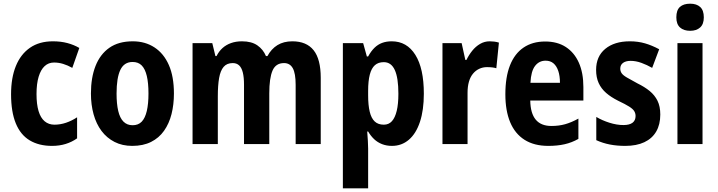

<svg xmlns="http://www.w3.org/2000/svg" viewBox="-20 -781 3891 1041"><path d="M262 10Q191 10 141 -20Q91 -50 65.5 -112.5Q40 -175 40 -270Q40 -359 66 -423Q92 -487 142.5 -522Q193 -557 267 -557Q310 -557 345.5 -547.5Q381 -538 410 -521L372 -413Q347 -427 322.5 -434.5Q298 -442 273 -442Q243 -442 222 -422.5Q201 -403 189.5 -365Q178 -327 178 -271Q178 -216 189 -179Q200 -142 222 -123.5Q244 -105 275 -105Q307 -105 338 -115.5Q369 -126 398 -145V-31Q370 -11 336 -0.5Q302 10 262 10Z M923 -274Q923 -214 910 -162.5Q897 -111 869.5 -72Q842 -33 799 -11.5Q756 10 697 10Q643 10 601 -11.5Q559 -33 530.5 -71Q502 -109 487.5 -161Q473 -213 473 -274Q473 -360 498 -423.5Q523 -487 573 -522Q623 -557 700 -557Q767 -557 817.5 -524Q868 -491 895.5 -428.5Q923 -366 923 -274ZM612 -274Q612 -218 621 -179.5Q630 -141 649.5 -121.5Q669 -102 699 -102Q730 -102 748.5 -121.5Q767 -141 776 -179.5Q785 -218 785 -274Q785 -331 776 -369Q767 -407 748.5 -426Q730 -445 699 -445Q653 -445 632.5 -402Q612 -359 612 -274Z M1565 -557Q1642 -557 1680.5 -508.5Q1719 -460 1719 -359V0H1583V-321Q1583 -383 1567.5 -411Q1552 -439 1520 -439Q1475 -439 1457.5 -398Q1440 -357 1440 -275V0H1303V-322Q1303 -362 1296.5 -388Q1290 -414 1276.5 -426.5Q1263 -439 1242 -439Q1210 -439 1192.5 -418.5Q1175 -398 1168 -358Q1161 -318 1161 -259V0H1024V-547H1131L1148 -477H1154Q1167 -503 1186.5 -520.5Q1206 -538 1232.5 -547.5Q1259 -557 1292 -557Q1344 -557 1375.5 -535Q1407 -513 1422 -477H1430Q1451 -516 1484.5 -536.5Q1518 -557 1565 -557Z M2104 -557Q2186 -557 2232 -483.5Q2278 -410 2278 -273Q2278 -184 2257 -120.5Q2236 -57 2197 -23.5Q2158 10 2105 10Q2076 10 2051.5 0.5Q2027 -9 2008.5 -26.5Q1990 -44 1976 -68H1971Q1973 -41 1974.5 -17.5Q1976 6 1976 24V240H1839V-547H1949L1969 -475H1976Q1992 -504 2010.5 -522Q2029 -540 2052 -548.5Q2075 -557 2104 -557ZM2061 -444Q2031 -444 2012.5 -427.5Q1994 -411 1985 -376.5Q1976 -342 1976 -288V-264Q1976 -211 1984.5 -175.5Q1993 -140 2011.5 -122.5Q2030 -105 2061 -105Q2088 -105 2105 -124Q2122 -143 2131 -180Q2140 -217 2140 -273Q2140 -359 2120.5 -401.5Q2101 -444 2061 -444Z M2635 -557Q2647 -557 2659.5 -555.5Q2672 -554 2685 -550L2671 -411Q2661 -414 2649 -415.5Q2637 -417 2620 -417Q2598 -417 2578.5 -408Q2559 -399 2544.5 -381.5Q2530 -364 2522.5 -338Q2515 -312 2515 -278V0H2379V-547H2483L2503 -456H2509Q2522 -483 2540.5 -506Q2559 -529 2583 -543Q2607 -557 2635 -557Z M2936 -556Q3002 -556 3048 -526Q3094 -496 3118.5 -441Q3143 -386 3143 -309V-236H2855Q2856 -167 2884.5 -132.5Q2913 -98 2970 -98Q3010 -98 3044 -107.5Q3078 -117 3116 -138V-28Q3081 -8 3041.5 1Q3002 10 2953 10Q2876 10 2824 -23Q2772 -56 2746 -118.5Q2720 -181 2720 -270Q2720 -363 2745 -426.5Q2770 -490 2818.5 -523Q2867 -556 2936 -556ZM2938 -452Q2903 -452 2881 -423.5Q2859 -395 2856 -332H3016Q3016 -369 3007 -396Q2998 -423 2981 -437.5Q2964 -452 2938 -452Z M3560 -160Q3560 -106 3538 -68Q3516 -30 3473.5 -10Q3431 10 3370 10Q3325 10 3286.5 2.5Q3248 -5 3213 -21V-147Q3245 -128 3284.5 -115.5Q3324 -103 3360 -103Q3393 -103 3409.5 -115.5Q3426 -128 3426 -152Q3426 -166 3419 -178Q3412 -190 3391.5 -203Q3371 -216 3331 -235Q3293 -254 3266.5 -277Q3240 -300 3226 -330.5Q3212 -361 3212 -402Q3212 -475 3261.5 -516Q3311 -557 3395 -557Q3439 -557 3477 -546Q3515 -535 3554 -514L3516 -413Q3488 -429 3458 -440Q3428 -451 3399 -451Q3373 -451 3358 -440Q3343 -429 3343 -409Q3343 -395 3350.5 -384Q3358 -373 3378.5 -361Q3399 -349 3436 -329Q3475 -310 3502.5 -287.5Q3530 -265 3545 -234.5Q3560 -204 3560 -160Z M3789 -547V0H3653V-547ZM3722 -761Q3757 -761 3776.5 -743Q3796 -725 3796 -687Q3796 -650 3776 -632Q3756 -614 3722 -614Q3687 -614 3667 -632Q3647 -650 3647 -687Q3647 -726 3666.5 -743.5Q3686 -761 3722 -761Z"/></svg>

Font: Noto Sans Khmer Condensed
Style: Bold
Weight: 700
Width: 3
Designer: Danh Hong and the Monotype Design Team
Foundry: Monotype Imaging Inc.
Version: Version 2.004